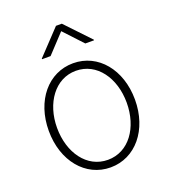

<svg xmlns="http://www.w3.org/2000/svg" viewBox="-140 -865 867 979"><g transform="rotate(-20 293.0 -375.0)"><path d="M293 11.7C428.2 11.7 526.9 -107.4 526.9 -271C526.9 -434.6 428.2 -553.2 293 -553.2C157.7 -553.2 59.1 -435.1 59.1 -271C59.1 -107.4 157.7 11.7 293 11.7ZM293 -29.3C179.2 -29.3 104 -136.2 104 -271C104 -405.3 180.2 -512.2 293 -512.2C406.7 -512.2 481.9 -405.3 481.9 -271C481.9 -136.2 407.2 -29.3 293 -29.3ZM198.2 -626.5 292.5 -727.5 386.7 -626.5H434.1V-629.9L308.6 -762.2H276.9L151.9 -629.9V-626.5Z"/></g></svg>

Font: Raveo ExtraLight
Style: Regular
Weight: 200
Designer: Jakub Foglar, Rasmus Andersson (Inter)
Foundry: Jakubfoglar.com
Version: Version 1.100;Glyphs 3.2.3 (3260)